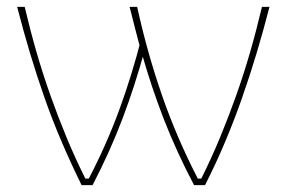

<svg xmlns="http://www.w3.org/2000/svg" viewBox="-20 -540 836 560"><path d="M393 -431Q365 -321 328 -220Q291 -119 239 -19H229Q199 -79 174 -139.5Q149 -200 127 -262Q105 -324 86.5 -388Q68 -452 52 -520H30Q48 -450 68 -383.5Q88 -317 110.5 -253Q133 -189 160 -126Q187 -63 218 0H250Q301 -98 337.5 -194.5Q374 -291 402 -394ZM766 -520H744Q728 -452 709.5 -388Q691 -324 669 -262Q647 -200 622 -139.5Q597 -79 567 -19H557Q526 -79 500 -139.5Q474 -200 452.5 -262Q431 -324 413 -388Q395 -452 380 -520H358Q366 -488 374 -457Q382 -426 390 -396L392 -390Q421 -287 458 -192Q495 -97 546 0H578Q610 -63 636.5 -126Q663 -189 685.5 -253Q708 -317 728 -383.5Q748 -450 766 -520Z"/></svg>

Font: Fixel Variable
Style: Regular
Weight: 100
Width: 3
Designer: AlfaBravo + MacPaw
Foundry: Kyrylo Tkachov, Marchela Mozhyna, Serhii Makarenko, Maria Weinstein, Zakhar Kryvoshyya
Version: Version 1.211